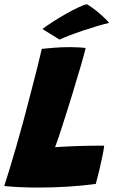

<svg xmlns="http://www.w3.org/2000/svg" viewBox="-40 -866 541 880"><path d="M-20.5 -13.5Q-11.5 -41 3 -88.2Q17.5 -135.5 34.5 -194.2Q51.5 -253 68.5 -316Q85 -378.5 101.2 -440.8Q117.5 -503 130.8 -555.8Q144 -608.5 151.5 -642Q168.5 -644 205 -647Q241.5 -650 280 -650Q297.5 -650 321 -648.8Q344.5 -647.5 352.5 -646Q345.5 -616 329.5 -561.2Q313.5 -506.5 292.2 -436.8Q271 -367 246.5 -291.5Q230 -238.5 212.5 -191.5Q275 -195.5 327.8 -197Q380.5 -198.5 437.5 -198.5Q436.5 -185 430 -153Q423.5 -121 415 -85.2Q406.5 -49.5 399 -23Q335.5 -14.5 270 -10.5Q204.5 -6.5 146.5 -6.5Q100 -6 55.5 -8Q11 -10 -20.5 -13.5ZM359 -846.5Q383.5 -831.5 405.2 -813.5Q427 -795.5 441.8 -781Q456.5 -766.5 460 -761Q437.5 -756 405.5 -746.5Q373.5 -737 339.5 -725.5Q305.5 -714 277 -703Q248.5 -692 233 -684.5L154.5 -733Q174 -748 203.5 -767Q233 -786 264.2 -803.5Q295.5 -821 321.2 -833Q347 -845 359 -846.5Z"/></svg>

Font: Grandstander ExtraBold
Style: Italic
Weight: 800
Italic angle: -15°
Designer: Tyler Finck
Foundry: Etcetera Type Co
Version: Version 1.200; ttfautohint (v1.8.3)